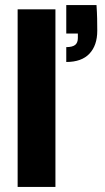

<svg xmlns="http://www.w3.org/2000/svg" viewBox="-20 -742 416 762"><path d="M50 0V-705H200V0ZM243 -496V-555Q267 -555 278 -563.5Q289 -572 289 -591V-609H243V-722H363Q365 -692 365.5 -668.5Q366 -645 366 -620Q366 -562 335 -529Q304 -496 243 -496Z"/></svg>

Font: DM Sans 36pt Black
Style: Regular
Weight: 900
Designer: Colophon Foundry, Jonny Pinhorn
Foundry: Colophon Foundry
Version: Version 4.004;gftools[0.9.30]